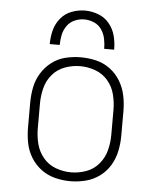

<svg xmlns="http://www.w3.org/2000/svg" viewBox="-53 -789 683 843"><g transform="rotate(5 288.0 -368.0)"><path d="M288 8Q322 8 355.5 -0.5Q389 -9 417 -29.5Q445 -50 462.5 -79.5Q480 -109 487 -142.5Q494 -176 494 -210V-320Q494 -354 487 -387.5Q480 -421 462.5 -450.5Q445 -480 417 -501Q389 -522 355.5 -530Q322 -538 288 -538Q254 -538 220.5 -530Q187 -522 159.5 -501Q132 -480 114 -450.5Q96 -421 89.5 -387.5Q83 -354 83 -320V-210Q83 -176 89.5 -142.5Q96 -109 114 -79.5Q132 -50 159.5 -29.5Q187 -9 220.5 -0.5Q254 8 288 8ZM288 -31Q254 -31 221 -43Q188 -55 165.5 -82Q143 -109 134.5 -142.5Q126 -176 126 -210V-320Q126 -354 134.5 -388Q143 -422 165.5 -448.5Q188 -475 221 -487Q254 -499 288 -499Q322 -499 355 -487Q388 -475 410.5 -448.5Q433 -422 441.5 -388Q450 -354 450 -320V-210Q450 -176 441.5 -142.5Q433 -109 410.5 -82Q388 -55 355 -43Q322 -31 288 -31ZM146 -584H190Q190 -606 194.5 -628Q199 -650 212 -668.5Q225 -687 245.5 -696Q266 -705 288 -705Q310 -705 331 -696Q352 -687 364.5 -668.5Q377 -650 381.5 -628Q386 -606 386 -584H430Q430 -615 422.5 -644.5Q415 -674 395.5 -698Q376 -722 347 -733Q318 -744 288 -744Q258 -744 229 -733Q200 -722 180.5 -698Q161 -674 153.5 -644.5Q146 -615 146 -584Z"/></g></svg>

Font: Iosevka Sparkle Extralight
Style: Regular
Weight: 200
Designer: Belleve Invis
Foundry: Belleve Invis
Version: Version 4.5.0; ttfautohint (v1.8.3)